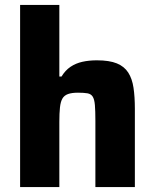

<svg xmlns="http://www.w3.org/2000/svg" viewBox="-20 -763 631 783"><path d="M62 0V-743H222V-451H231Q246 -476 267.5 -490.5Q289 -505 316 -511Q343 -517 375 -517Q426 -517 456.5 -504.5Q487 -492 503 -467Q519 -442 524.5 -405Q530 -368 530 -319V0H369V-270Q369 -311 367 -334.5Q365 -358 358 -369Q351 -380 336.5 -382.5Q322 -385 298 -385Q273 -385 257.5 -379.5Q242 -374 234.5 -361Q227 -348 224.5 -324.5Q222 -301 222 -266V0Z"/></svg>

Font: Saira Thin
Style: Bold
Weight: 700
Version: Version 1.101